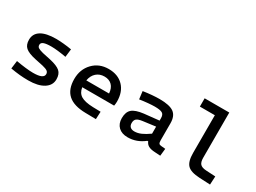

<svg xmlns="http://www.w3.org/2000/svg" viewBox="-44 -1303 2543 1909"><g transform="rotate(30 1228.0 -348.5)"><path d="M530 -136Q530 -67 466.5 -27Q403 13 291 13Q240 13 192.5 8.5Q145 4 87 -6L99 -98Q154 -88 206.5 -82Q259 -76 294 -76Q356 -76 386 -89.5Q416 -103 416 -130Q416 -152 399.5 -164Q383 -176 341 -186L246 -206Q164 -224 130 -253.5Q96 -283 96 -342Q96 -411 154.5 -447.5Q213 -484 327 -484Q363 -484 412 -479.5Q461 -475 506 -467L495 -375Q445 -384 400.5 -389Q356 -394 324 -394Q265 -394 237.5 -383.5Q210 -373 210 -349Q210 -328 225.5 -317.5Q241 -307 283 -296L376 -276Q461 -257 495.5 -227Q530 -197 530 -136Z M983 -79 1071 -77 1067 10 947 8Q812 6 746.5 -52.5Q681 -111 681 -229Q681 -340 751 -413Q821 -486 930 -486Q1037 -486 1099.5 -421.5Q1162 -357 1162 -245Q1162 -232 1160.5 -219.5Q1159 -207 1157 -197H791Q800 -136 844 -109Q888 -82 983 -79ZM931 -400Q876 -400 839 -367Q802 -334 792 -276H1053Q1049 -336 1017 -368Q985 -400 931 -400Z M1730 -324V-131Q1730 -104 1737.5 -94Q1745 -84 1767 -83L1812 -79L1803 5L1740 1Q1692 -1 1665.5 -15.5Q1639 -30 1628 -59H1618Q1575 -25 1528 -8Q1481 9 1429 9Q1362 9 1323.5 -27.5Q1285 -64 1285 -128Q1285 -199 1323 -232Q1361 -265 1453 -276L1623 -294V-323Q1623 -363 1599 -377Q1575 -391 1512 -391Q1483 -391 1438 -387Q1393 -383 1341 -375L1330 -464Q1382 -472 1430.5 -476Q1479 -480 1517 -480Q1632 -480 1681 -444.5Q1730 -409 1730 -324ZM1394 -135Q1394 -106 1410.5 -90.5Q1427 -75 1458 -75Q1495 -75 1533.5 -91.5Q1572 -108 1623 -144V-225L1479 -206Q1433 -200 1413.5 -184.5Q1394 -169 1394 -135Z M2072 -182V-615H1900V-710H2183V-192Q2183 -142 2202.5 -120.5Q2222 -99 2271 -96L2380 -90L2375 6L2251 0Q2149 -5 2110.5 -44.5Q2072 -84 2072 -182Z"/></g></svg>

Font: Intel One Mono Medium
Style: Regular
Weight: 500
Monospace: yes
Designer: Fred Shallcrass
Foundry: Frere-Jones Type LLC
Version: Version 1.400;hotconv 1.1.0;makeotfexe 2.6.0;FJTRelease1.4